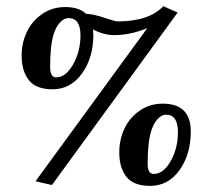

<svg xmlns="http://www.w3.org/2000/svg" viewBox="-20 -589 677 628"><path d="M462.9 -53.2C462.9 -100.7 467 -137 475.1 -162.1C480 -177.4 486.7 -189.8 495.1 -199.2C503.9 -209 513.2 -213.9 522.9 -213.9C549 -213.9 562 -195 562 -157.2C562 -120.8 553.7 -88.4 537.1 -60.1C521.5 -33.4 503.4 -20 482.9 -20C469.6 -20 462.9 -31.1 462.9 -53.2ZM370.1 -90.8C370.1 -57.3 377.8 -30.8 393.1 -11.2C408.7 9 434.7 19 471.2 19C510.3 19 542.2 2 566.9 -32.2C591.6 -66.4 604 -108.7 604 -159.2C604 -219.7 573.4 -250 512.2 -250C483.9 -250 458.7 -242.3 436.5 -226.8C414.4 -211.3 397.8 -191.7 386.7 -167.7C375.7 -143.8 370.1 -118.2 370.1 -90.8ZM144 -369.1C144 -417.6 147.9 -453.9 155.8 -478C160.6 -493.3 167.5 -505.9 176.3 -515.6C185.1 -525.1 194.3 -529.8 204.1 -529.8C230.1 -529.8 243.2 -510.9 243.2 -473.1C243.2 -437.3 234.7 -404.9 217.8 -376C202.1 -349.3 184.2 -335.9 164.1 -335.9C150.7 -335.9 144 -347 144 -369.1ZM50.8 -407.2C50.8 -373.7 58.6 -347 74.2 -327.1C89.8 -307 115.7 -296.9 151.9 -296.9C190.9 -296.9 222.9 -314 247.8 -348.1C272.7 -382.3 285.2 -424.6 285.2 -475.1C285.2 -479.7 284.8 -485.5 284.2 -492.7C307.6 -480.3 330.9 -474.1 354 -474.1C388.8 -474.1 424.8 -481.8 461.9 -497.1L96.2 3.9L149.9 16.1L561 -547.9L514.2 -568.8C483.2 -535.6 433.1 -519 363.8 -519C359.5 -519 345.4 -523 321.3 -531C297.2 -539 277.2 -543.3 261.2 -543.9C246.3 -558.6 223.5 -565.9 192.9 -565.9C164.6 -565.9 139.3 -558.2 117.2 -542.7C95.1 -527.3 78.5 -507.6 67.4 -483.9C56.3 -460.1 50.8 -434.6 50.8 -407.2Z"/></svg>

Font: Linux Biolinum G
Style: Bold
Weight: 700
Designer: Philipp H. Poll
Foundry: Philipp H. Poll
Version: Version 1.1.0